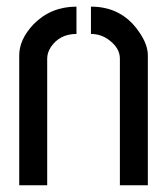

<svg xmlns="http://www.w3.org/2000/svg" viewBox="-20 -550 496 570"><path d="M37.1 0V-385.7Q37.1 -432.6 79.1 -477.5Q130.9 -530.3 207 -530.3V-449.2Q157.2 -449.2 130.9 -410.2Q120.1 -393.6 120.1 -376V0ZM250 -449.2V-530.3Q340.8 -530.3 391.6 -457Q418.9 -418.9 418.9 -385.7V0H335.9V-376Q335.9 -406.2 305.7 -429.7Q281.2 -449.2 250 -449.2Z"/></svg>

Font: Post No Bills Jaffna SemiBold
Style: Regular
Weight: 600
Designer: Kosala Senevirathne, Siva Puranthara, Lasantha Premarathna, Tharique Azeez
Foundry: Mooniak
Version: Version 1.220 ; ttfautohint (v1.6)